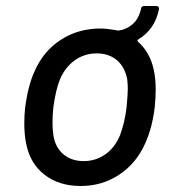

<svg xmlns="http://www.w3.org/2000/svg" viewBox="-20 -612 565 640"><path d="M499 -313Q499 -286 496 -257Q488 -187 464 -134Q434 -67 377 -29.5Q320 8 249 8Q177 8 128.5 -29.5Q80 -67 67 -134Q61 -163 61 -201Q61 -229 64 -256Q74 -329 96 -376Q125 -442 183 -479.5Q241 -517 315 -517Q334 -517 370 -511Q371 -510 374 -510Q400 -513 421 -530.5Q442 -548 450 -582Q451 -592 461 -592H501Q506 -592 508.5 -589Q511 -586 510 -582Q497 -514 440 -480Q437 -477 439 -474Q481 -437 493 -377Q499 -349 499 -313ZM402 -255Q406 -299 406 -317Q406 -330 404 -348Q396 -389 369.5 -411.5Q343 -434 302 -434Q262 -434 230 -411.5Q198 -389 180 -348Q166 -314 158 -255Q155 -228 155 -203Q155 -179 158 -161Q164 -121 191 -98Q218 -75 259 -75Q299 -75 331 -97.5Q363 -120 380 -161Q396 -204 402 -255Z"/></svg>

Font: Barlow Medium
Style: Italic
Weight: 500
Italic angle: -7°
Designer: Jeremy Tribby
Foundry: Tribby Type
Version: Version 1.408